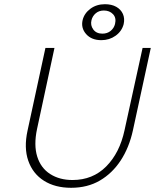

<svg xmlns="http://www.w3.org/2000/svg" viewBox="-20 -886 737 913"><path d="M318 7Q242 7 189 -26.5Q136 -60 114.5 -121.5Q93 -183 111 -265L196 -658H239L156 -272Q140 -196 157 -141.5Q174 -87 218.5 -58.5Q263 -30 325 -30Q421 -30 485 -94.5Q549 -159 572 -266L658 -658H697L612 -266Q594 -184 554 -123Q514 -62 455 -27.5Q396 7 318 7ZM462 -695Q415 -695 389.5 -724Q364 -753 373 -791Q381 -823 410 -844.5Q439 -866 479 -866Q511 -866 533 -853.5Q555 -841 564.5 -819.5Q574 -798 568 -771Q559 -737 529.5 -716Q500 -695 462 -695ZM467 -726Q490 -726 506 -739Q522 -752 527 -772Q534 -801 517.5 -818.5Q501 -836 474 -836Q451 -836 435.5 -823Q420 -810 415 -790Q409 -766 423.5 -746Q438 -726 467 -726Z"/></svg>

Font: Ysabeau ExtraLight
Style: Italic
Weight: 250
Italic angle: -12°
Version: Version 2.000;gftools[0.9.27.dev2+g8671c4b]